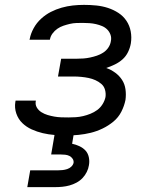

<svg xmlns="http://www.w3.org/2000/svg" viewBox="-20 -548 640 788"><path d="M254 8Q229 8 204 6Q179 4 155.5 -1.5Q132 -7 110 -17Q88 -27 71.5 -43Q55 -59 47 -82Q39 -105 43 -130L44 -135H127V-134Q124 -119 131 -107Q138 -95 150 -87.5Q162 -80 175.5 -76Q189 -72 203 -69.5Q217 -67 231.5 -66.5Q246 -66 261 -66Q276 -66 291 -67Q306 -68 321 -71.5Q336 -75 351 -81Q366 -87 379 -96.5Q392 -106 401 -120.5Q410 -135 413 -150Q415 -165 411 -179.5Q407 -194 396 -203.5Q385 -213 371.5 -219Q358 -225 343.5 -228Q329 -231 313.5 -232.5Q298 -234 282 -234H218L231 -307H295Q309 -307 322.5 -308Q336 -309 350 -312Q364 -315 377.5 -319.5Q391 -324 403.5 -332Q416 -340 424.5 -352.5Q433 -365 435 -379Q438 -393 433.5 -405.5Q429 -418 420 -427Q411 -436 399 -441Q387 -446 374 -449Q361 -452 347 -453Q333 -454 319 -454Q306 -454 293 -453.5Q280 -453 267 -450Q254 -447 240.5 -442.5Q227 -438 215.5 -430Q204 -422 195.5 -410.5Q187 -399 185 -386L184 -385H101L102 -388Q106 -410 118 -432Q130 -454 148.5 -471Q167 -488 188.5 -499Q210 -510 233 -516.5Q256 -523 279 -525.5Q302 -528 325 -528Q350 -528 375 -525.5Q400 -523 423 -515.5Q446 -508 466 -495Q486 -482 499 -462.5Q512 -443 516.5 -419Q521 -395 517 -370Q514 -352 505.5 -334.5Q497 -317 483 -304.5Q469 -292 451.5 -283.5Q434 -275 416 -269Q436 -262 453 -249.5Q470 -237 481 -220Q492 -203 495 -181.5Q498 -160 495 -138Q490 -113 478 -89.5Q466 -66 445.5 -49Q425 -32 401 -20.5Q377 -9 352.5 -3Q328 3 303 5.5Q278 8 254 8ZM92 220 104 151H219Q228 151 237 150Q246 149 255.5 146Q265 143 272.5 136Q280 129 282 120Q283 111 278 103.5Q273 96 265 92Q257 88 247.5 87Q238 86 229 86H190L216 -66H294L276 42Q291 45 306 52Q321 59 331 70Q341 81 344.5 97Q348 113 345 130Q343 144 336 158Q329 172 318.5 183Q308 194 294 201.5Q280 209 265.5 213Q251 217 236 218.5Q221 220 207 220Z"/></svg>

Font: Iosevka Aile Oblique
Style: Regular
Weight: 400
Italic angle: -9°
Designer: Belleve Invis
Foundry: Belleve Invis
Version: Version 31.1.0; ttfautohint (v1.8.4)